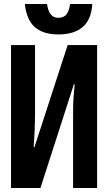

<svg xmlns="http://www.w3.org/2000/svg" viewBox="-20 -939 540 959"><path d="M35 0V-714H155V-364Q155 -334 153.5 -295.5Q152 -257 148 -204H152L318 -714H465V0H345V-356Q345 -390 345.5 -413.5Q346 -437 348 -460.5Q350 -484 353 -518H349L182 0ZM272 -767Q196 -767 154.5 -803Q113 -839 104 -919H215Q224 -850 271 -850Q297 -850 311 -866Q325 -882 330 -919H441Q436 -840 392.5 -803.5Q349 -767 272 -767Z"/></svg>

Font: Noto Sans Mono ExtraCondensed
Style: Bold
Weight: 700
Width: 2
Designer: Monotype Design Team
Foundry: Monotype Imaging Inc.
Version: Version 2.014